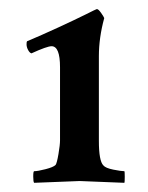

<svg xmlns="http://www.w3.org/2000/svg" viewBox="-20 -646 324 420"><path d="M111.3 -499Q111.3 -544.9 92.8 -544.9Q83 -544.9 48.8 -529.3Q44.9 -530.3 41.5 -536.6Q38.1 -543 38.1 -548.8Q38.1 -554.7 39.1 -555.7Q69.3 -568.4 107.4 -585.9Q145.5 -603.5 168 -614.7Q190.4 -626 191.4 -626H192.4Q195.3 -626 201.2 -617.7Q207 -609.4 208 -606.4Q196.3 -563.5 196.3 -523.4V-337.9Q196.3 -293.9 206.1 -284.2Q210.9 -278.3 228 -274.9Q245.1 -271.5 252 -271.5Q252.9 -271.5 252.9 -259.3Q252.9 -247.1 252 -246.1Q158.2 -250 154.3 -250Q148.4 -250 54.7 -246.1Q52.7 -248 52.7 -259.8Q52.7 -271.5 54.7 -271.5Q62.5 -271.5 79.6 -275.9Q96.7 -280.3 101.6 -285.2Q104.5 -289.1 107.9 -309.1Q111.3 -329.1 111.3 -338.9Z"/></svg>

Font: Crimson
Style: Bold
Weight: 700
Version: Version 0.8 ; ttfautohint (v1.00) -l 8 -r 50 -G 200 -x 14 -D